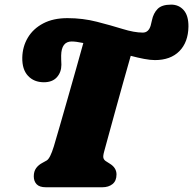

<svg xmlns="http://www.w3.org/2000/svg" viewBox="-20 -790 815 810"><path d="M420 -153Q414 -132 416.2 -123.8Q418.5 -115.5 426 -110.5L444 -99Q471.5 -82 471.5 -54Q471.5 -27 454.8 -13.5Q438 0 412 0H173.5Q146.5 0 134.5 -12.8Q122.5 -25.5 122.5 -46Q122.5 -67 132.5 -80.8Q142.5 -94.5 159 -103L177 -113Q191.5 -121.5 207 -172Q216.5 -204 232.2 -258.2Q248 -312.5 266 -376.2Q284 -440 301.5 -501.2Q319 -562.5 331.5 -608.5Q300.5 -615 282.5 -615Q239 -615 238 -555.5Q237.5 -546 238.2 -538Q239 -530 239 -517Q239 -485.5 220 -464.2Q201 -443 165 -443Q123.5 -443 98.2 -470Q73 -497 74 -547Q75 -593.5 97.5 -631.2Q120 -669 162.2 -691.2Q204.5 -713.5 264.5 -713.5Q329.5 -713.5 388.8 -698.2Q448 -683 497.2 -667.8Q546.5 -652.5 582.5 -652.5Q606.5 -652.5 615.5 -681.5Q617 -688 618.2 -692.8Q619.5 -697.5 621 -704.5Q627 -734 644.8 -752.2Q662.5 -770.5 702 -770.5Q734.5 -770.5 755 -747.2Q775.5 -724 775 -677.5Q774 -612 736.8 -574.2Q699.5 -536.5 633.5 -536.5Q614.5 -536.5 588 -541.5Q561.5 -546.5 531.5 -554.5Q516.5 -502.5 499.8 -442.5Q483 -382.5 467.2 -325.2Q451.5 -268 439 -222.5Q426.5 -177 420 -153Z"/></svg>

Font: Fraunces 72pt S100 Black
Style: Italic
Weight: 900
Italic angle: -16°
Version: Version 1.000; ttfautohint (v1.8.3)